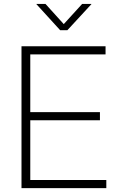

<svg xmlns="http://www.w3.org/2000/svg" viewBox="-20 -965 617 985"><path d="M90.3 0V-727.5H521.5V-686H135.3V-389.6H492.7V-348.1H135.3V-41.5H525.4V0ZM213.4 -944.8 307.1 -841.3 401.4 -944.8H448.7V-943.4L325.7 -810.1H288.6L167 -943.4V-944.8Z"/></svg>

Font: Inter 24pt ExtraLight
Style: Regular
Weight: 250
Designer: Rasmus Andersson
Foundry: rsms
Version: Version 4.001;git-66647c0bb